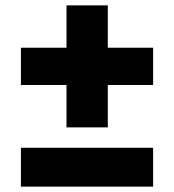

<svg xmlns="http://www.w3.org/2000/svg" viewBox="-20 -696 649 716"><path d="M58 -145H551V0H58ZM228 -379H58V-518H228V-676H382V-518H551V-379H382V-221H228Z"/></svg>

Font: Chess Sans ExtraBold
Style: Regular
Weight: 800
Designer: Wolf Bōese
Foundry: Wolf Bōese
Version: Version 7.223